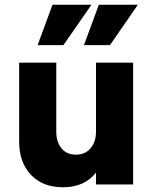

<svg xmlns="http://www.w3.org/2000/svg" viewBox="-20 -780 648 812"><path d="M139 -589 202 -760H367L248 -589ZM335 -589 398 -760H563L445 -589ZM386 -222V-515H543V0H386V-50Q337 12 247 12Q160 12 110.5 -41Q61 -94 61 -181V-515H218V-222Q218 -181 239.5 -153.5Q261 -126 301 -126Q341 -126 363.5 -153.5Q386 -181 386 -222Z"/></svg>

Font: Freely
Style: Bold
Weight: 700
Designer: Kris Sowersby
Foundry: Klim Type Foundry
Version: Version 1.006;hotconv 1.0.113;makeotfexe 2.5.65598;200799169